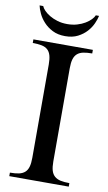

<svg xmlns="http://www.w3.org/2000/svg" viewBox="-97 -925 547 972"><g transform="rotate(10 177.0 -439.0)"><path d="M330.6 -877.9Q327.1 -860.8 317.1 -838.1Q307.1 -815.4 288.8 -795.2Q270.5 -774.9 243.4 -761Q216.3 -747.1 178.7 -747.1Q141.1 -747.1 113.8 -761Q86.4 -774.9 67.9 -795.2Q49.3 -815.4 38.8 -838.1Q28.3 -860.8 24.9 -877.9H43.5Q47.4 -867.7 58.8 -855.7Q70.3 -843.8 87.9 -833.3Q105.5 -822.8 128.4 -815.9Q151.4 -809.1 178.7 -809.1Q206.1 -809.1 229.2 -815.9Q252.4 -822.8 269.8 -833.3Q287.1 -843.8 298.6 -855.7Q310.1 -867.7 314 -877.9ZM122.6 -591.3Q122.6 -619.6 117.4 -637.7Q112.3 -655.8 100.6 -666.3Q88.9 -676.8 70.1 -680.7Q51.3 -684.6 23.9 -684.6V-703.1H329.6V-684.6Q302.7 -684.6 283.9 -680.7Q265.1 -676.8 253.2 -666.3Q241.2 -655.8 235.8 -637.7Q230.5 -619.6 230.5 -591.3V-111.8Q230.5 -83.5 235.8 -65.4Q241.2 -47.4 253.2 -36.9Q265.1 -26.4 283.9 -22.2Q302.7 -18.1 329.6 -18.1V0H23.9V-18.1Q51.3 -18.1 70.1 -22.2Q88.9 -26.4 100.6 -36.9Q112.3 -47.4 117.4 -65.4Q122.6 -83.5 122.6 -111.8Z"/></g></svg>

Font: Khmer Busra Bunong
Style: Regular
Weight: 400
Designer: D. Kanjahn
Version: Version 7.100; 2014